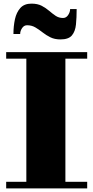

<svg xmlns="http://www.w3.org/2000/svg" viewBox="-20 -1037 514 1057"><path d="M129 -898Q112 -898 101.5 -882.2Q91 -866.5 91 -850H54Q54 -892.5 62.2 -930.8Q70.5 -969 92 -993Q113.5 -1017 153 -1017Q187 -1017 209.8 -1005Q232.5 -993 250.5 -977.5Q268.5 -962 286.2 -950Q304 -938 327 -938Q344.5 -938 355.2 -954.2Q366 -970.5 366 -987H402Q402 -940 398.2 -902.2Q394.5 -864.5 376 -842.2Q357.5 -820 313 -820Q280.5 -820 257 -831.8Q233.5 -843.5 214 -859Q194.5 -874.5 174.5 -886.2Q154.5 -898 129 -898ZM14 -36H125V-714H14V-750H460V-714H340V-36H460V0H14Z"/></svg>

Font: Bodoni* 06pt Fatface
Style: Regular
Weight: 900
Version: Version 2.3